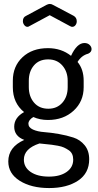

<svg xmlns="http://www.w3.org/2000/svg" viewBox="-20 -724 497 973"><path d="M232 -647 128 -591Q124 -588 119 -588Q110 -588 103 -597Q96 -606 96 -617Q96 -636 111 -643L215 -699Q225 -704 232 -704Q241 -704 249 -699L353 -644Q369 -635 369 -616Q369 -605 362.5 -596.5Q356 -588 346 -588Q344 -588 340 -589Q338 -591 336 -591ZM223 -116Q182 -116 149 -131Q124 -116 124 -97Q124 -78 147 -67.5Q170 -57 204 -54.5Q238 -52 278 -45Q318 -38 352 -27Q386 -16 409 12Q432 40 432 83Q432 154 375.5 191.5Q319 229 229 229Q139 229 80.5 192.5Q22 156 22 94Q22 21 103 -15Q52 -34 52 -82Q52 -128 102 -156Q45 -202 45 -282V-315Q45 -388 94 -434Q143 -480 223 -480Q291 -480 340 -441Q370 -506 408 -506Q424 -506 434 -496.5Q444 -487 444 -475Q444 -460 427 -452Q393 -443 373 -410Q404 -373 404 -315V-282Q404 -210 353 -163Q302 -116 223 -116ZM323 -282V-315Q323 -361 296 -392Q269 -423 224 -423Q178 -423 152 -392.5Q126 -362 126 -315V-283Q126 -235 152.5 -204Q179 -173 225 -173Q269 -173 296 -203.5Q323 -234 323 -282ZM351 85Q351 69 345.5 57Q340 45 328 37Q316 29 304 23.5Q292 18 273 14.5Q254 11 241.5 9.5Q229 8 208.5 6Q188 4 180 3Q101 29 101 85Q101 124 135.5 147.5Q170 171 228 171Q284 171 317.5 147.5Q351 124 351 85Z"/></svg>

Font: Dosis
Style: Medium
Weight: 500
Designer: Edgar Tolentino, Pablo Impallari, Igino Marini
Foundry: Edgar Tolentino, Pablo Impallari, Igino Marini
Version: Version 1.007